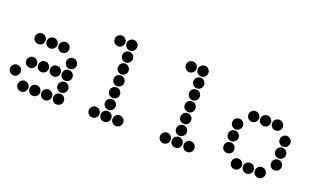

<svg xmlns="http://www.w3.org/2000/svg" viewBox="-71 -1110 2543 1521"><g transform="rotate(20 1200.0 -350.0)"><path d="M149 -495Q131 -495 118 -482Q105 -469 105 -451V-449Q105 -431 118 -418Q131 -405 149 -405H151Q169 -405 182 -418Q195 -431 195 -449V-451Q195 -469 182 -482Q169 -495 151 -495ZM249 -495Q231 -495 218 -482Q205 -469 205 -451V-449Q205 -431 218 -418Q231 -405 249 -405H251Q269 -405 282 -418Q295 -431 295 -449V-451Q295 -469 282 -482Q269 -495 251 -495ZM349 -495Q331 -495 318 -482Q305 -469 305 -451V-449Q305 -431 318 -418Q331 -405 349 -405H351Q369 -405 382 -418Q395 -431 395 -449V-451Q395 -469 382 -482Q369 -495 351 -495ZM449 -395Q431 -395 418 -382Q405 -369 405 -351V-349Q405 -331 418 -318Q431 -305 449 -305H451Q469 -305 482 -318Q495 -331 495 -349V-351Q495 -369 482 -382Q469 -395 451 -395ZM149 -295Q131 -295 118 -282Q105 -269 105 -251V-249Q105 -231 118 -218Q131 -205 149 -205H151Q169 -205 182 -218Q195 -231 195 -249V-251Q195 -269 182 -282Q169 -295 151 -295ZM249 -295Q231 -295 218 -282Q205 -269 205 -251V-249Q205 -231 218 -218Q231 -205 249 -205H251Q269 -205 282 -218Q295 -231 295 -249V-251Q295 -269 282 -282Q269 -295 251 -295ZM349 -295Q331 -295 318 -282Q305 -269 305 -251V-249Q305 -231 318 -218Q331 -205 349 -205H351Q369 -205 382 -218Q395 -231 395 -249V-251Q395 -269 382 -282Q369 -295 351 -295ZM449 -295Q431 -295 418 -282Q405 -269 405 -251V-249Q405 -231 418 -218Q431 -205 449 -205H451Q469 -205 482 -218Q495 -231 495 -249V-251Q495 -269 482 -282Q469 -295 451 -295ZM49 -195Q31 -195 18 -182Q5 -169 5 -151V-149Q5 -131 18 -118Q31 -105 49 -105H51Q69 -105 82 -118Q95 -131 95 -149V-151Q95 -169 82 -182Q69 -195 51 -195ZM449 -195Q431 -195 418 -182Q405 -169 405 -151V-149Q405 -131 418 -118Q431 -105 449 -105H451Q469 -105 482 -118Q495 -131 495 -149V-151Q495 -169 482 -182Q469 -195 451 -195ZM149 -95Q131 -95 118 -82Q105 -69 105 -51V-49Q105 -31 118 -18Q131 -5 149 -5H151Q169 -5 182 -18Q195 -31 195 -49V-51Q195 -69 182 -82Q169 -95 151 -95ZM249 -95Q231 -95 218 -82Q205 -69 205 -51V-49Q205 -31 218 -18Q231 -5 249 -5H251Q269 -5 282 -18Q295 -31 295 -49V-51Q295 -69 282 -82Q269 -95 251 -95ZM349 -95Q331 -95 318 -82Q305 -69 305 -51V-49Q305 -31 318 -18Q331 -5 349 -5H351Q369 -5 382 -18Q395 -31 395 -49V-51Q395 -69 382 -82Q369 -95 351 -95ZM449 -95Q431 -95 418 -82Q405 -69 405 -51V-49Q405 -31 418 -18Q431 -5 449 -5H451Q469 -5 482 -18Q495 -31 495 -49V-51Q495 -69 482 -82Q469 -95 451 -95Z M749 -695Q731 -695 718 -682Q705 -669 705 -651V-649Q705 -631 718 -618Q731 -605 749 -605H751Q769 -605 782 -618Q795 -631 795 -649V-651Q795 -669 782 -682Q769 -695 751 -695ZM849 -695Q831 -695 818 -682Q805 -669 805 -651V-649Q805 -631 818 -618Q831 -605 849 -605H851Q869 -605 882 -618Q895 -631 895 -649V-651Q895 -669 882 -682Q869 -695 851 -695ZM849 -595Q831 -595 818 -582Q805 -569 805 -551V-549Q805 -531 818 -518Q831 -505 849 -505H851Q869 -505 882 -518Q895 -531 895 -549V-551Q895 -569 882 -582Q869 -595 851 -595ZM849 -495Q831 -495 818 -482Q805 -469 805 -451V-449Q805 -431 818 -418Q831 -405 849 -405H851Q869 -405 882 -418Q895 -431 895 -449V-451Q895 -469 882 -482Q869 -495 851 -495ZM849 -395Q831 -395 818 -382Q805 -369 805 -351V-349Q805 -331 818 -318Q831 -305 849 -305H851Q869 -305 882 -318Q895 -331 895 -349V-351Q895 -369 882 -382Q869 -395 851 -395ZM849 -295Q831 -295 818 -282Q805 -269 805 -251V-249Q805 -231 818 -218Q831 -205 849 -205H851Q869 -205 882 -218Q895 -231 895 -249V-251Q895 -269 882 -282Q869 -295 851 -295ZM849 -195Q831 -195 818 -182Q805 -169 805 -151V-149Q805 -131 818 -118Q831 -105 849 -105H851Q869 -105 882 -118Q895 -131 895 -149V-151Q895 -169 882 -182Q869 -195 851 -195ZM749 -95Q731 -95 718 -82Q705 -69 705 -51V-49Q705 -31 718 -18Q731 -5 749 -5H751Q769 -5 782 -18Q795 -31 795 -49V-51Q795 -69 782 -82Q769 -95 751 -95ZM849 -95Q831 -95 818 -82Q805 -69 805 -51V-49Q805 -31 818 -18Q831 -5 849 -5H851Q869 -5 882 -18Q895 -31 895 -49V-51Q895 -69 882 -82Q869 -95 851 -95ZM949 -95Q931 -95 918 -82Q905 -69 905 -51V-49Q905 -31 918 -18Q931 -5 949 -5H951Q969 -5 982 -18Q995 -31 995 -49V-51Q995 -69 982 -82Q969 -95 951 -95Z M1349 -695Q1331 -695 1318 -682Q1305 -669 1305 -651V-649Q1305 -631 1318 -618Q1331 -605 1349 -605H1351Q1369 -605 1382 -618Q1395 -631 1395 -649V-651Q1395 -669 1382 -682Q1369 -695 1351 -695ZM1449 -695Q1431 -695 1418 -682Q1405 -669 1405 -651V-649Q1405 -631 1418 -618Q1431 -605 1449 -605H1451Q1469 -605 1482 -618Q1495 -631 1495 -649V-651Q1495 -669 1482 -682Q1469 -695 1451 -695ZM1449 -595Q1431 -595 1418 -582Q1405 -569 1405 -551V-549Q1405 -531 1418 -518Q1431 -505 1449 -505H1451Q1469 -505 1482 -518Q1495 -531 1495 -549V-551Q1495 -569 1482 -582Q1469 -595 1451 -595ZM1449 -495Q1431 -495 1418 -482Q1405 -469 1405 -451V-449Q1405 -431 1418 -418Q1431 -405 1449 -405H1451Q1469 -405 1482 -418Q1495 -431 1495 -449V-451Q1495 -469 1482 -482Q1469 -495 1451 -495ZM1449 -395Q1431 -395 1418 -382Q1405 -369 1405 -351V-349Q1405 -331 1418 -318Q1431 -305 1449 -305H1451Q1469 -305 1482 -318Q1495 -331 1495 -349V-351Q1495 -369 1482 -382Q1469 -395 1451 -395ZM1449 -295Q1431 -295 1418 -282Q1405 -269 1405 -251V-249Q1405 -231 1418 -218Q1431 -205 1449 -205H1451Q1469 -205 1482 -218Q1495 -231 1495 -249V-251Q1495 -269 1482 -282Q1469 -295 1451 -295ZM1449 -195Q1431 -195 1418 -182Q1405 -169 1405 -151V-149Q1405 -131 1418 -118Q1431 -105 1449 -105H1451Q1469 -105 1482 -118Q1495 -131 1495 -149V-151Q1495 -169 1482 -182Q1469 -195 1451 -195ZM1349 -95Q1331 -95 1318 -82Q1305 -69 1305 -51V-49Q1305 -31 1318 -18Q1331 -5 1349 -5H1351Q1369 -5 1382 -18Q1395 -31 1395 -49V-51Q1395 -69 1382 -82Q1369 -95 1351 -95ZM1449 -95Q1431 -95 1418 -82Q1405 -69 1405 -51V-49Q1405 -31 1418 -18Q1431 -5 1449 -5H1451Q1469 -5 1482 -18Q1495 -31 1495 -49V-51Q1495 -69 1482 -82Q1469 -95 1451 -95ZM1549 -95Q1531 -95 1518 -82Q1505 -69 1505 -51V-49Q1505 -31 1518 -18Q1531 -5 1549 -5H1551Q1569 -5 1582 -18Q1595 -31 1595 -49V-51Q1595 -69 1582 -82Q1569 -95 1551 -95Z M1949 -495Q1931 -495 1918 -482Q1905 -469 1905 -451V-449Q1905 -431 1918 -418Q1931 -405 1949 -405H1951Q1969 -405 1982 -418Q1995 -431 1995 -449V-451Q1995 -469 1982 -482Q1969 -495 1951 -495ZM2049 -495Q2031 -495 2018 -482Q2005 -469 2005 -451V-449Q2005 -431 2018 -418Q2031 -405 2049 -405H2051Q2069 -405 2082 -418Q2095 -431 2095 -449V-451Q2095 -469 2082 -482Q2069 -495 2051 -495ZM2149 -495Q2131 -495 2118 -482Q2105 -469 2105 -451V-449Q2105 -431 2118 -418Q2131 -405 2149 -405H2151Q2169 -405 2182 -418Q2195 -431 2195 -449V-451Q2195 -469 2182 -482Q2169 -495 2151 -495ZM1849 -395Q1831 -395 1818 -382Q1805 -369 1805 -351V-349Q1805 -331 1818 -318Q1831 -305 1849 -305H1851Q1869 -305 1882 -318Q1895 -331 1895 -349V-351Q1895 -369 1882 -382Q1869 -395 1851 -395ZM2249 -395Q2231 -395 2218 -382Q2205 -369 2205 -351V-349Q2205 -331 2218 -318Q2231 -305 2249 -305H2251Q2269 -305 2282 -318Q2295 -331 2295 -349V-351Q2295 -369 2282 -382Q2269 -395 2251 -395ZM1849 -295Q1831 -295 1818 -282Q1805 -269 1805 -251V-249Q1805 -231 1818 -218Q1831 -205 1849 -205H1851Q1869 -205 1882 -218Q1895 -231 1895 -249V-251Q1895 -269 1882 -282Q1869 -295 1851 -295ZM2249 -295Q2231 -295 2218 -282Q2205 -269 2205 -251V-249Q2205 -231 2218 -218Q2231 -205 2249 -205H2251Q2269 -205 2282 -218Q2295 -231 2295 -249V-251Q2295 -269 2282 -282Q2269 -295 2251 -295ZM1849 -195Q1831 -195 1818 -182Q1805 -169 1805 -151V-149Q1805 -131 1818 -118Q1831 -105 1849 -105H1851Q1869 -105 1882 -118Q1895 -131 1895 -149V-151Q1895 -169 1882 -182Q1869 -195 1851 -195ZM2249 -195Q2231 -195 2218 -182Q2205 -169 2205 -151V-149Q2205 -131 2218 -118Q2231 -105 2249 -105H2251Q2269 -105 2282 -118Q2295 -131 2295 -149V-151Q2295 -169 2282 -182Q2269 -195 2251 -195ZM1949 -95Q1931 -95 1918 -82Q1905 -69 1905 -51V-49Q1905 -31 1918 -18Q1931 -5 1949 -5H1951Q1969 -5 1982 -18Q1995 -31 1995 -49V-51Q1995 -69 1982 -82Q1969 -95 1951 -95ZM2049 -95Q2031 -95 2018 -82Q2005 -69 2005 -51V-49Q2005 -31 2018 -18Q2031 -5 2049 -5H2051Q2069 -5 2082 -18Q2095 -31 2095 -49V-51Q2095 -69 2082 -82Q2069 -95 2051 -95ZM2149 -95Q2131 -95 2118 -82Q2105 -69 2105 -51V-49Q2105 -31 2118 -18Q2131 -5 2149 -5H2151Q2169 -5 2182 -18Q2195 -31 2195 -49V-51Q2195 -69 2182 -82Q2169 -95 2151 -95Z"/></g></svg>

Font: Doto Black Rounded Black
Style: Regular
Weight: 900
Monospace: yes
Version: Version 1.000